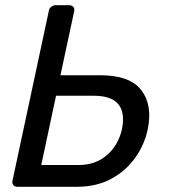

<svg xmlns="http://www.w3.org/2000/svg" viewBox="-20 -720 654 740"><path d="M47 0Q37 0 31.5 -6.5Q26 -13 28 -23L168 -677Q169 -687 177 -693.5Q185 -700 195 -700H246Q257 -700 262.5 -693.5Q268 -687 266 -677L213 -430H366Q481 -430 525 -372Q569 -314 549 -220Q537 -163 501.5 -112.5Q466 -62 409 -31Q352 0 275 0ZM139 -84H283Q348 -84 392 -122Q436 -160 450 -222Q476 -351 341 -351H196Z"/></svg>

Font: Lubike
Style: Italic
Weight: 400
Italic angle: -12°
Foundry: Honoka55
Version: Version 1.000;July 22, 2022;FontCreator 14.0.0.2862 64-bit